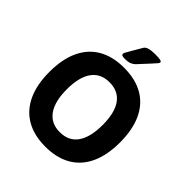

<svg xmlns="http://www.w3.org/2000/svg" viewBox="-217 -927 1070 1070"><g transform="rotate(45 317.5 -392.0)"><path d="M39.1 0ZM39.1 -304.2Q39.1 -403.8 71.5 -473.4Q104 -543 166.3 -578.9Q228.5 -614.7 317.4 -614.7Q406.7 -614.7 469 -578.9Q531.2 -543 563.5 -473.4Q595.7 -403.8 595.7 -304.2Q595.7 -204.1 563.5 -134.5Q531.2 -64.9 469 -28.8Q406.7 7.3 317.4 7.3Q228.5 7.3 166.3 -28.8Q104 -64.9 71.5 -134.5Q39.1 -204.1 39.1 -304.2ZM458.5 -304.2Q458.5 -400.4 422.9 -450.2Q387.2 -500 317.4 -500Q248 -500 212.2 -450Q176.3 -399.9 176.3 -304.2Q176.3 -208 212.4 -157.5Q248.5 -106.9 317.4 -106.9Q387.2 -106.9 422.9 -157.5Q458.5 -208 458.5 -304.2ZM257.3 -665.5Q257.3 -669.4 263.4 -680.7Q269.5 -691.9 279.3 -708.5Q300.8 -744.1 313.5 -767.1Q320.8 -780.3 339.6 -785.4Q358.4 -790.5 387.2 -790.5Q414.6 -790.5 426.8 -787.8Q439 -785.2 439 -778.3Q439 -773.4 434.6 -767.8Q430.2 -762.2 408.2 -738.3L349.1 -674.3Q339.4 -664.6 325.4 -658.4Q311.5 -652.3 284.2 -652.3Q268.6 -652.3 262.9 -655.3Q257.3 -658.2 257.3 -665.5Z"/></g></svg>

Font: Jaldi
Style: Bold
Weight: 400
Designer: Pablo Cosgaya and Nicolas Silva
Foundry: Omnibus-Type
Version: Version 1.007